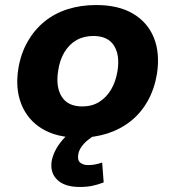

<svg xmlns="http://www.w3.org/2000/svg" viewBox="-20 -536 697 763"><path d="M295 11Q206 11 148 -24Q90 -59 65 -121.5Q40 -184 53 -264Q63 -324 90 -371Q117 -418 157 -450.5Q197 -483 249 -499.5Q301 -516 362 -516Q451 -516 509 -481.5Q567 -447 591.5 -386Q616 -325 604 -244Q594 -183 567.5 -135.5Q541 -88 500.5 -55.5Q460 -23 408 -6Q356 11 295 11ZM307 -113Q345 -113 373.5 -130.5Q402 -148 421 -179.5Q440 -211 447 -254Q457 -318 432.5 -355.5Q408 -393 351 -393Q313 -393 284 -376.5Q255 -360 236 -328.5Q217 -297 211 -254Q201 -190 225.5 -151.5Q250 -113 307 -113ZM297 207Q238 207 208.5 179.5Q179 152 185 106Q193 61 229 19.5Q265 -22 317 -45L360 0Q343 9 328 21.5Q313 34 303 48.5Q293 63 291 78Q287 101 299 110.5Q311 120 330 120Q345 120 358 117.5Q371 115 386 110L392 189Q368 198 346.5 202.5Q325 207 297 207Z"/></svg>

Font: Nunito Sans 6pt ExtraBold
Style: Italic
Weight: 800
Italic angle: -9°
Version: Version 3.101;gftools[0.9.27]